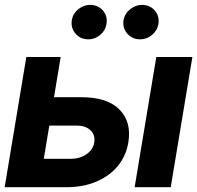

<svg xmlns="http://www.w3.org/2000/svg" viewBox="-21 -785 827 805"><path d="M156.2 -377.4H319.3Q427.7 -377.9 479.5 -326.2Q531.2 -274.4 517.1 -188Q507.8 -131.8 473.4 -89.6Q439 -47.4 383.5 -23.7Q328.1 0 255.9 0H-1.5L89.4 -545.9H233.4L162.6 -119.1H275.4Q313.5 -119.1 341.3 -138.2Q369.1 -157.2 374 -187Q379.4 -218.8 358.4 -238.8Q337.4 -258.8 299.8 -258.3H136.7ZM543.5 0 634.3 -545.9H785.6L694.8 0ZM349.6 -620.1Q315.9 -620.1 295.4 -644.3Q274.9 -668.5 280.3 -701.7Q284.7 -728 306.9 -746.1Q329.1 -764.2 356.9 -764.6Q390.6 -764.2 410.9 -740.5Q431.2 -716.8 425.3 -683.6Q421.4 -657.7 399.4 -638.9Q377.4 -620.1 349.6 -620.1ZM566.9 -620.1Q533.7 -620.1 512.7 -644Q491.7 -668 497.1 -701.7Q502 -728 524.4 -746.1Q546.9 -764.2 573.7 -764.6Q608.4 -764.2 628.4 -740.5Q648.4 -716.8 643.1 -683.6Q638.7 -657.7 616.9 -638.9Q595.2 -620.1 566.9 -620.1Z"/></svg>

Font: Inter Tight
Style: Bold Italic
Weight: 700
Italic angle: -9.39999°
Designer: Rasmus Andersson
Foundry: rsms
Version: Version 3.004